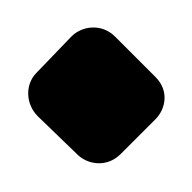

<svg xmlns="http://www.w3.org/2000/svg" viewBox="-40 -108 137 137"><path d="M-14 -56C-22 -48 -22 -34 -13 -25L16 3C24 10 37 11 46 2L71 -23C78 -30 81 -43 71 -53L42 -82C33 -91 19 -90 11 -82Z"/></svg>

Font: Reckless Catfish
Style: Fax
Weight: 400
Foundry: Cannot Into Space Fonts
Version: Version 0.2894